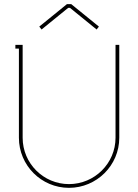

<svg xmlns="http://www.w3.org/2000/svg" viewBox="-20 -895 665 924"><path d="M308 -857H317L445 -753L456 -767L323 -875H302L169 -767L180 -753ZM554 -232V-679H536V-232C536 -109 435 -9 312 -9C189 -9 89 -109 89 -232V-679H54V-661H71V-232C71 -99 179 9 312 9C445 9 554 -99 554 -232Z"/></svg>

Font: Rawengulk
Style: Light
Weight: 300
Version: Version 0.9